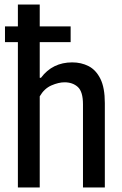

<svg xmlns="http://www.w3.org/2000/svg" viewBox="-20 -828 538 848"><path d="M59 0V-642H2V-711.5H59V-808H155.5V-711.5H292V-642H155.5V-484.5H161Q212 -552.5 299 -552.5Q339 -552.5 371.5 -535.8Q404 -519 423.5 -479.8Q443 -440.5 443 -373V0H346.5V-367Q346.5 -423 323.8 -443.8Q301 -464.5 265 -464.5Q239 -464.5 207.2 -450.8Q175.5 -437 155.5 -402.5V0Z"/></svg>

Font: Encode Sans Condensed Condensed Medium
Style: Regular
Weight: 500
Width: 3
Designer: Multiple Designers
Foundry: Impallari Type
Version: Version 3.000; ttfautohint (v1.8.3) -l 8 -r 50 -G 200 -x 14 